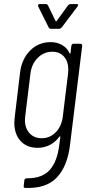

<svg xmlns="http://www.w3.org/2000/svg" viewBox="-20 -718 434 939"><path d="M340 -504H373Q382 -504 382 -494L322 -6Q309 97 257 151Q205 205 104 201Q94 201 96 191L99 164Q100 154 113 154Q187 154 223.5 113Q260 72 270 -10L275 -48Q275 -51 273 -51.5Q271 -52 270 -49Q250 -22 222.5 -8.5Q195 5 164 5Q111 5 80.5 -28.5Q50 -62 50 -118Q50 -127 52 -145L78 -362Q86 -429 127 -470.5Q168 -512 228 -512Q259 -512 283.5 -498Q308 -484 320 -458Q322 -456 323.5 -456Q325 -456 325 -459L329 -494Q331 -504 340 -504ZM287 -147 313 -359Q314 -365 314 -378Q314 -417 293 -441Q272 -465 236 -465Q195 -465 165 -435.5Q135 -406 129 -359L103 -147Q102 -141 102 -131Q102 -91 124.5 -66.5Q147 -42 184 -42Q224 -42 252.5 -71Q281 -100 287 -147ZM166 -691Q166 -698 174 -698H204Q212 -698 215 -691L252 -615Q252 -614 254 -614Q256 -614 257 -615L312 -691Q319 -698 325 -698H355Q361 -698 362 -694.5Q363 -691 359 -686L282 -584Q275 -577 269 -577H228Q222 -577 218 -584L167 -686Q166 -688 166 -691Z"/></svg>

Font: Barlow Condensed Light
Style: Italic
Weight: 300
Width: 3
Italic angle: -7°
Designer: Jeremy Tribby
Foundry: Tribby Type
Version: Version 1.408